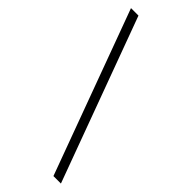

<svg xmlns="http://www.w3.org/2000/svg" viewBox="-245 -776 835 835"><g transform="rotate(45 173.0 -358.5)"><path d="M56 -736Q126 -546 195 -358.5Q264 -171 334 19H288Q218 -171 149 -358.5Q80 -546 10 -736Z"/></g></svg>

Font: Josefin Slab
Style: Regular
Weight: 400
Designer: Santiago Orozco
Foundry: Typemade
Version: Version 1.000